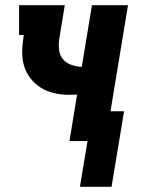

<svg xmlns="http://www.w3.org/2000/svg" viewBox="-20 -540 540 735"><path d="M286 175 315 0H246L275 -178Q267 -178 260 -177.5Q253 -177 245 -177Q216 -177 187.5 -183.5Q159 -190 136 -204.5Q113 -219 96 -241Q79 -263 71.5 -290Q64 -317 65 -346.5Q66 -376 71 -406H53V-520H228L208 -398Q204 -376 205.5 -354Q207 -332 219 -316Q231 -300 251 -292.5Q271 -285 293 -284L332 -520H470L403 -114H455L407 175Z"/></svg>

Font: Iosevka Curly Slab Heavy
Style: Italic
Weight: 900
Italic angle: -9°
Monospace: yes
Designer: Belleve Invis
Foundry: Belleve Invis
Version: Version 22.1.2; ttfautohint (v1.8.4)